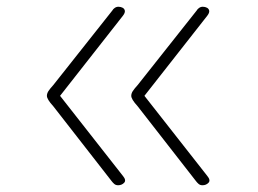

<svg xmlns="http://www.w3.org/2000/svg" viewBox="-20 -535 765 569"><path d="M330 14Q323 14 318.5 10Q314 6 311 2L138 -220Q128 -231 123.5 -238.5Q119 -246 119 -251Q119 -258 123.5 -265Q128 -272 138 -283L313 -504Q315 -508 320 -511.5Q325 -515 331 -515Q338 -515 343.5 -512Q349 -509 350 -503Q351 -497 344 -488L158 -251L344 -14Q355 -1 348 6.5Q341 14 330 14ZM580 14Q573 14 568.5 10Q564 6 561 2L388 -220Q378 -231 373.5 -238.5Q369 -246 369 -251Q369 -258 373.5 -265Q378 -272 388 -283L563 -504Q565 -508 570 -511.5Q575 -515 581 -515Q588 -515 593.5 -512Q599 -509 600 -503Q601 -497 594 -488L408 -251L594 -14Q605 -1 598 6.5Q591 14 580 14Z"/></svg>

Font: Playwrite FR Moderne Thin
Style: Regular
Weight: 250
Version: Version 1.002